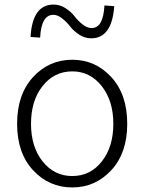

<svg xmlns="http://www.w3.org/2000/svg" viewBox="-20 -809 634 842"><path d="M297 13Q195 13 125 -62.5Q55 -138 55 -266Q55 -395 125 -471Q195 -547 297 -547Q398 -547 468 -471Q538 -395 538 -266Q538 -138 468 -62.5Q398 13 297 13ZM297 -496Q218 -496 167 -432Q116 -368 116 -266Q116 -165 167 -101Q218 -37 297 -37Q376 -37 426.5 -101Q477 -165 477 -266Q477 -367 426 -431.5Q375 -496 297 -496ZM380 -641Q352 -641 327.5 -657Q303 -673 288 -692.5Q273 -712 253 -728Q233 -744 214 -744Q161 -744 156 -644L114 -647Q122 -789 215 -789Q243 -789 267.5 -773Q292 -757 307 -737.5Q322 -718 342 -702Q362 -686 382 -686Q433 -686 438 -785L481 -782Q471 -641 380 -641Z"/></svg>

Font: Noto Sans Korean Light
Style: Regular
Weight: 300
Designer: Ryoko NISHIZUKA  (kana & ideographs); Paul D. Hunt (Latin, Greek & Cyrillic); Wenlong ZHANG  (bopomofo); Sandoll Communi
Foundry: Adobe Systems Incorporated
Version: Version 1.000;PS 1;hotconv 1.0.78;makeotf.lib2.5.61930